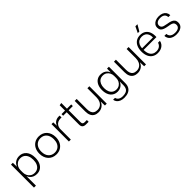

<svg xmlns="http://www.w3.org/2000/svg" viewBox="349 -2309 4066 4066"><g transform="rotate(-45 2381.5 -276.5)"><path d="M81 167V-521H136L138 -406H142Q162 -461 212 -495Q262 -529 332 -529Q381 -529 421 -510.5Q461 -492 490 -457.5Q519 -423 534.5 -373Q550 -323 550 -260Q550 -176 522.5 -115.5Q495 -55 446.5 -23Q398 9 332 9Q285 9 247 -6Q209 -21 182.5 -49Q156 -77 142 -113H140V167ZM315 -41Q368 -41 407 -67Q446 -93 467.5 -142Q489 -191 489 -260Q489 -329 467.5 -377.5Q446 -426 407 -452Q368 -478 315 -478Q260 -478 220.5 -452Q181 -426 160.5 -384Q140 -342 140 -293V-226Q140 -177 160.5 -135Q181 -93 220.5 -67Q260 -41 315 -41Z M918 8Q862 8 816.5 -11Q771 -30 738 -65.5Q705 -101 687 -150Q669 -199 669 -259Q669 -339 700 -400Q731 -461 787 -495Q843 -529 918 -529Q973 -529 1018.5 -510Q1064 -491 1096.5 -455.5Q1129 -420 1147 -370.5Q1165 -321 1165 -260Q1165 -181 1134.5 -120.5Q1104 -60 1048.5 -26Q993 8 918 8ZM917 -44Q973 -44 1015.5 -70Q1058 -96 1081 -144.5Q1104 -193 1104 -260Q1104 -310 1091.5 -349.5Q1079 -389 1054.5 -418Q1030 -447 995.5 -462Q961 -477 918 -477Q862 -477 819.5 -451Q777 -425 753 -376.5Q729 -328 729 -259Q729 -210 742 -170.5Q755 -131 780 -103Q805 -75 839.5 -59.5Q874 -44 917 -44Z M1294 0V-521H1346L1350 -420H1353Q1370 -471 1414 -499.5Q1458 -528 1513 -528Q1522 -528 1529.5 -527.5Q1537 -527 1544 -526V-470Q1538 -471 1529.5 -471Q1521 -471 1513 -471Q1469 -471 1434 -454Q1399 -437 1377.5 -404Q1356 -371 1352 -325V0Z M1803 0Q1753 0 1726 -24.5Q1699 -49 1699 -105V-472H1594V-521H1699V-681L1757 -691V-521H1884V-472H1758V-113Q1758 -81 1772.5 -67Q1787 -53 1817 -53H1885V0Z M2178 8Q2121 8 2078 -15Q2035 -38 2012 -85.5Q1989 -133 1989 -204V-521H2048V-217Q2048 -162 2063 -123Q2078 -84 2111 -63.5Q2144 -43 2196 -43Q2247 -43 2286 -68Q2325 -93 2347 -139.5Q2369 -186 2369 -247V-521H2428V0H2373L2369 -116H2365Q2344 -59 2293.5 -25.5Q2243 8 2178 8Z M2783 177Q2727 177 2684 160Q2641 143 2614.5 112Q2588 81 2581 37H2638Q2644 65 2663 86.5Q2682 108 2712.5 119Q2743 130 2783 130Q2840 130 2878 113.5Q2916 97 2935 62.5Q2954 28 2954 -27V-133H2951Q2932 -81 2884 -48Q2836 -15 2768 -15Q2722 -15 2683.5 -33Q2645 -51 2617 -84.5Q2589 -118 2574 -165.5Q2559 -213 2559 -273Q2559 -353 2585.5 -411Q2612 -469 2659 -500Q2706 -531 2768 -531Q2836 -531 2884 -499.5Q2932 -468 2951 -414H2955L2957 -521H3013V-33Q3013 39 2985 85.5Q2957 132 2905.5 154.5Q2854 177 2783 177ZM2786 -66Q2839 -66 2876.5 -91Q2914 -116 2934 -156Q2954 -196 2954 -242V-306Q2954 -352 2934 -392Q2914 -432 2877 -456.5Q2840 -481 2787 -481Q2736 -481 2698.5 -456Q2661 -431 2640.5 -384.5Q2620 -338 2620 -273Q2620 -208 2640 -162Q2660 -116 2697.5 -91Q2735 -66 2786 -66Z M3353 8Q3296 8 3253 -15Q3210 -38 3187 -85.5Q3164 -133 3164 -204V-521H3223V-217Q3223 -162 3238 -123Q3253 -84 3286 -63.5Q3319 -43 3371 -43Q3422 -43 3461 -68Q3500 -93 3522 -139.5Q3544 -186 3544 -247V-521H3603V0H3548L3544 -116H3540Q3519 -59 3468.5 -25.5Q3418 8 3353 8Z M3955 9Q3883 9 3831.5 -24Q3780 -57 3753 -117.5Q3726 -178 3726 -259Q3726 -341 3752.5 -401.5Q3779 -462 3829.5 -495.5Q3880 -529 3953 -529Q4029 -529 4079 -494Q4129 -459 4151.5 -397Q4174 -335 4169 -253H3783Q3785 -181 3806 -133.5Q3827 -86 3865.5 -62.5Q3904 -39 3955 -39Q4016 -39 4055.5 -68Q4095 -97 4108 -145H4165Q4156 -96 4126.5 -61.5Q4097 -27 4053 -9Q4009 9 3955 9ZM3784 -289 3777 -300H4119L4112 -287Q4113 -356 4093 -398.5Q4073 -441 4037 -461Q4001 -481 3953 -481Q3904 -481 3867 -459.5Q3830 -438 3808.5 -395.5Q3787 -353 3784 -289ZM3949 -592 4015 -730H4077L3996 -592Z M4513 10Q4466 10 4428 -1.5Q4390 -13 4363 -34Q4336 -55 4321.5 -85.5Q4307 -116 4305 -152H4364Q4367 -113 4386 -87.5Q4405 -62 4438.5 -49.5Q4472 -37 4515 -37Q4582 -37 4618 -63Q4654 -89 4654 -136Q4654 -170 4639.5 -190Q4625 -210 4593.5 -221Q4562 -232 4511 -239Q4449 -249 4406 -264.5Q4363 -280 4341.5 -308Q4320 -336 4320 -383Q4320 -428 4344 -460.5Q4368 -493 4411 -512Q4454 -531 4512 -531Q4571 -531 4613.5 -512Q4656 -493 4679.5 -458Q4703 -423 4705 -374H4647Q4645 -414 4627.5 -438Q4610 -462 4580.5 -473Q4551 -484 4512 -484Q4449 -484 4414 -458Q4379 -432 4379 -389Q4379 -358 4395 -338.5Q4411 -319 4444 -308.5Q4477 -298 4528 -290Q4584 -282 4626.5 -267Q4669 -252 4692 -222.5Q4715 -193 4715 -141Q4715 -93 4690 -59Q4665 -25 4619.5 -7.5Q4574 10 4513 10Z"/></g></svg>

Font: Mona Sans Light
Style: Regular
Weight: 300
Designer: Deni Anggara
Foundry: GitHub
Version: Version 2.000